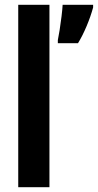

<svg xmlns="http://www.w3.org/2000/svg" viewBox="-20 -780 408 800"><path d="M186 0H56V-760H186ZM368 -749Q358 -712 341 -671.5Q324 -631 305 -600H221V-613Q224 -627 228.5 -655Q233 -683 236.5 -712.5Q240 -742 241 -760H368Z"/></svg>

Font: Noto Sans Lao UI ExtCond
Style: Bold
Weight: 700
Width: 2
Designer: Monotype Design Team
Foundry: Monotype Imaging Inc.
Version: Version 2.000; ttfautohint (v1.8.4.7-5d5b)